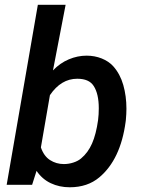

<svg xmlns="http://www.w3.org/2000/svg" viewBox="-20 -770 586 800"><path d="M132.3 -58.1 113.8 0H7.8L137.7 -750H253.4L200.7 -476.6Q230 -507.3 266.6 -522.7Q303.2 -538.1 340.8 -538.1Q374.5 -538.1 403.8 -526.4Q433.1 -514.6 451.7 -494.1Q480.5 -461.9 493.7 -415.8Q506.8 -369.6 506.8 -316.9Q506.8 -295.9 504.4 -270L503.4 -262.2Q482.4 -105.5 394 -31.2Q344.7 10.3 270.5 10.3Q227.1 10.3 191.2 -6.8Q155.3 -23.9 132.3 -58.1ZM188 -373.5 150.4 -155.8Q162.6 -119.6 188.5 -103Q214.4 -86.4 246.1 -86.4Q266.6 -86.4 285.9 -92.8Q305.2 -99.1 317.9 -109.9Q346.7 -133.8 363.5 -172.1Q380.4 -210.4 388.7 -270Q391.6 -293 391.6 -318.8Q391.6 -379.4 370.1 -412.1Q351.1 -441.9 301.8 -441.9Q234.4 -441.9 188 -373.5Z"/></svg>

Font: Mardoto Medium
Style: Italic
Weight: 500
Italic angle: -12°
Designer: Christian Robertson, Vahan Hovhannisyan
Foundry: Google
Version: Version 1.000